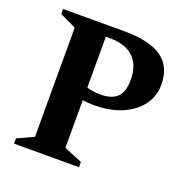

<svg xmlns="http://www.w3.org/2000/svg" viewBox="-113 -716 792 820"><g transform="rotate(20 283.0 -306.0)"><path d="M36.9 0V-23.7L110.9 -58V-554L36.9 -589.3V-612H317.9Q427.6 -612 484.8 -573.5Q542 -535 542 -450.1Q542 -399.7 512.6 -359.1Q483.1 -318.5 428.9 -294.7Q374.6 -270.9 300.6 -270.9Q286.1 -270.9 273.3 -271.8Q260.5 -272.7 249.1 -274.4V-58L331.9 -24V0ZM249.1 -331.5Q262.7 -327.6 279.8 -325.4Q296.9 -323.1 312.6 -323.1Q360.6 -323.1 386.3 -346.2Q412 -369.2 412 -426.6Q412 -493.1 374.9 -528.1Q337.9 -563.1 269.1 -563.1H249.1Z"/></g></svg>

Font: Ancizar Serif Light
Style: Regular
Weight: 300
Designer: Cesar Puertas, Viviana Monsalve, Julian Moncada, Julian Prieto, Jose Castro, Felipe Aragon, Mariel Hernandez, Sara Alarc
Version: Version 8.100